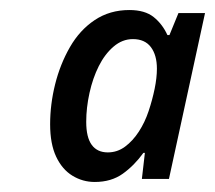

<svg xmlns="http://www.w3.org/2000/svg" viewBox="-20 -741 429 383"><path d="M169 -378Q145 -378 124.5 -390.5Q104 -403 92 -428.5Q80 -454 80 -493Q80 -533 90 -573Q100 -613 119.5 -647Q139 -681 169 -701Q199 -721 238 -721Q269 -721 286.5 -707Q304 -693 314 -671H318L336 -715H389L317 -384H263L269 -436H266Q248 -411 225 -394.5Q202 -378 169 -378ZM195 -437Q214 -437 229.5 -448.5Q245 -460 257 -478.5Q269 -497 276.5 -519.5Q284 -542 288.5 -564Q293 -586 293 -604Q293 -631 281 -647Q269 -663 245 -663Q224 -663 206.5 -648Q189 -633 177 -609Q165 -585 158.5 -555.5Q152 -526 152 -498Q152 -467 163 -452Q174 -437 195 -437Z"/></svg>

Font: Noto Sans Display Medium
Style: Italic
Weight: 500
Italic angle: -12°
Designer: Monotype Design Team
Foundry: Monotype Imaging Inc.
Version: Version 2.003